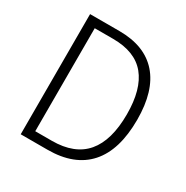

<svg xmlns="http://www.w3.org/2000/svg" viewBox="-164 -851 958 988"><g transform="rotate(30 315.5 -357.0)"><path d="M573 -364Q573 -184 491 -92Q409 0 250 0H91V-714H265Q416 -714 494.5 -625Q573 -536 573 -364ZM513 -362Q513 -511 450.5 -587Q388 -663 257 -663H148V-51H246Q381 -51 447 -129Q513 -207 513 -362Z"/></g></svg>

Font: Noto Sans Lao UI SemCond Light
Style: Regular
Weight: 300
Width: 4
Designer: Monotype Design Team
Foundry: Monotype Imaging Inc.
Version: Version 2.000; ttfautohint (v1.8.4.7-5d5b)